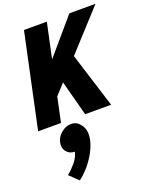

<svg xmlns="http://www.w3.org/2000/svg" viewBox="-191 -771 1027 1278"><g transform="rotate(-20 322.5 -132.5)"><path d="M160 0H-2L140 -666H302L249 -418L462 -667H647L393 -389L515 0H331L265 -249L197 -175ZM181 211Q144 211 123 184Q102 157 110 120Q118 82 150.5 55.5Q183 29 220 29Q257 29 278 55Q304 83 307 119.5Q310 156 297 196Q284 236 260 275.5Q236 315 206 348Q176 381 147 402L85 342Q115 318 144 283.5Q173 249 181 211Z"/></g></svg>

Font: Epunda Sans ExtraBold
Style: Italic
Weight: 800
Italic angle: -12.0243°
Designer: Simon Atzbach
Foundry: typofactur
Version: Version 2.204; ttfautohint (v1.8.4.7-5d5b)